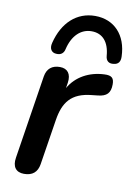

<svg xmlns="http://www.w3.org/2000/svg" viewBox="-86 -806 601 868"><g transform="rotate(10 214.5 -371.5)"><path d="M86 8C125 8 147 -11 153 -48L186 -257C199 -339 233 -387 327 -396L354 -399C394 -403 411 -420 411 -460C411 -488 401 -500 366 -498C297 -495 238 -463 206 -407L210 -432C216 -473 198 -496 163 -496C127 -496 104 -478 98 -441L38 -58C31 -16 49 8 86 8ZM135 -552C156 -550 170 -560 174 -581C189 -644 227 -680 276 -680C326 -680 357 -646 362 -582C364 -558 379 -549 399 -552C421 -554 430 -568 429 -591C426 -690 367 -751 280 -751C196 -751 133 -694 109 -597C102 -570 114 -553 135 -552Z"/></g></svg>

Font: SN Pro Semibold
Style: Italic
Weight: 600
Italic angle: -9°
Designer: Tobias Whetton
Foundry: Supernotes
Version: Version 1.001;Glyphs 3.2 (3249)